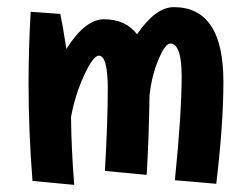

<svg xmlns="http://www.w3.org/2000/svg" viewBox="-20 -500 687 538"><path d="M66 -467 149 -461Q155 -434 166 -363Q219 -446 271 -446Q332 -446 364 -404Q416 -480 467 -480Q606 -480 606 -271Q606 -153 586 15L470 5Q489 -182 489 -286Q489 -378 457 -378Q443 -378 424 -333Q405 -288 399 -233Q397 -108 391 -10L274 -21Q282 -162 282 -251Q282 -344 257 -344Q241 -344 215.5 -288.5Q190 -233 179 -172Q180 -80 188 18L71 7Q60 -134 60 -264Q60 -366 66 -467Z"/></svg>

Font: Boogaloo
Style: Regular
Weight: 400
Designer: John Vargas Beltran
Foundry: John Vargas Beltran
Version: Version 1.001